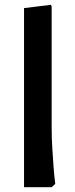

<svg xmlns="http://www.w3.org/2000/svg" viewBox="-20 -779 313 799"><path d="M80 0V-745.3L192 -759L195 -750.9V-247.3Q195 -206 197.5 -165Q200 -124 202.5 -89.5Q205 -55 207.5 -34.5Q210 -14 210 -14L195 0Z"/></svg>

Font: Fustat
Style: Regular
Weight: 400
Designer: Mohamed Gaber, Khaled Hosny, Laura Garcia Mut
Foundry: Kief Type Foundry, Alif Type Foundry, Hard Type Foundry
Version: Version 1.007